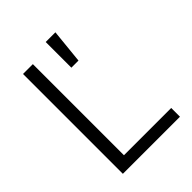

<svg xmlns="http://www.w3.org/2000/svg" viewBox="-217 -878 994 994"><g transform="rotate(-45 280.5 -380.5)"><path d="M166 -729V-62H512V2H94V-729ZM365 -763 346 -575H294V-763Z"/></g></svg>

Font: Sinter Normal
Style: Regular
Weight: 350
Foundry: Adobe & rsms
Version: Version 1.000